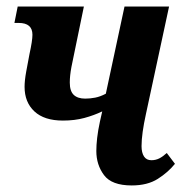

<svg xmlns="http://www.w3.org/2000/svg" viewBox="-20 -556 567 586"><path d="M172 -188Q115 -188 85 -216Q55 -244 55 -291Q55 -310 60 -337.5Q65 -365 70 -391Q79 -432 79 -450Q79 -486 37 -486H24L34 -536H236L209 -405Q203 -378 198 -351.5Q193 -325 193 -304Q193 -278 205 -266.5Q217 -255 240 -255Q255 -255 270.5 -258Q286 -261 303 -270L360 -536H496L425 -206Q419 -179 415.5 -154Q412 -129 412 -110Q412 -90 419.5 -78.5Q427 -67 442 -67Q455 -67 466 -72.5Q477 -78 489 -89L514 -56Q493 -30 461.5 -10Q430 10 382 10Q321 10 297.5 -21.5Q274 -53 274 -95Q274 -113 276.5 -135Q279 -157 285 -185L292 -216Q267 -204 237.5 -196Q208 -188 172 -188Z"/></svg>

Font: Noto Serif Condensed
Style: Bold Italic
Weight: 700
Width: 3
Italic angle: -12°
Designer: Monotype Design Team
Foundry: Monotype Imaging Inc.
Version: Version 2.014